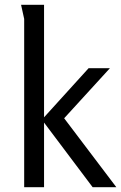

<svg xmlns="http://www.w3.org/2000/svg" viewBox="-20 -782 506 802"><path d="M81 -703 68 -762H164V-292L350 -497H439L248 -288L466 0H367L164 -270V0H81Z"/></svg>

Font: Rosario
Style: Regular
Weight: 400
Designer: Hector Gatti
Foundry: Omnibus-Type
Version: Version 1.002